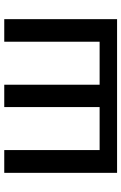

<svg xmlns="http://www.w3.org/2000/svg" viewBox="146 -716 570 902"><g transform="rotate(-90 431.0 -265.0)"><path d="M70 0H792V-530H686V-82H484V-530H379V-82H177V-530H70Z"/></g></svg>

Font: Cheyenne Sans Medium
Style: Regular
Weight: 500
Designer: The Public Sans project authors (U.S. Web Design System), Libre Franklin designed by Pablo Impallari and Rodrigo Fuenzal
Foundry: The Cheyenne Sans Project Authors
Version: Version 2.007